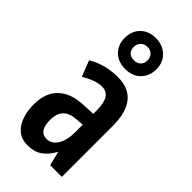

<svg xmlns="http://www.w3.org/2000/svg" viewBox="-259 -890 963 963"><g transform="rotate(45 223.0 -408.0)"><path d="M233 -553Q311 -553 349.5 -504.5Q388 -456 388 -362V0H305L287 -74H285Q262 -32 231 -11Q200 10 155 10Q111 10 83.5 -13.5Q56 -37 43.5 -75.5Q31 -114 31 -157Q31 -240 77.5 -284.5Q124 -329 211 -332L276 -335V-362Q276 -463 211 -463Q166 -463 104 -426L71 -510Q143 -553 233 -553ZM236 -256Q144 -251 144 -161Q144 -80 199 -80Q234 -80 255.5 -114Q277 -148 277 -207V-259ZM230 -607Q179 -607 148.5 -637.5Q118 -668 118 -716Q118 -765 148.5 -795.5Q179 -826 230 -826Q279 -826 310.5 -795.5Q342 -765 342 -717Q342 -669 311.5 -638Q281 -607 230 -607ZM231 -669Q252 -669 265.5 -682Q279 -695 279 -716Q279 -737 266 -751Q253 -765 231 -765Q209 -765 195.5 -751Q182 -737 182 -716Q182 -695 194 -682Q206 -669 231 -669Z"/></g></svg>

Font: Noto Sans Lao UI ExtCond SemBd
Style: Regular
Weight: 600
Width: 2
Designer: Monotype Design Team
Foundry: Monotype Imaging Inc.
Version: Version 2.000; ttfautohint (v1.8.4.7-5d5b)